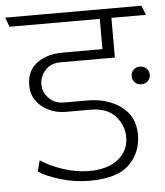

<svg xmlns="http://www.w3.org/2000/svg" viewBox="-62 -726 680 790"><g transform="rotate(-5 278.0 -330.5)"><path d="M523 -358Q507 -358 496.5 -368.5Q486 -379 486 -394Q486 -410 496.5 -420.5Q507 -431 523 -431Q539 -431 550 -420.5Q561 -410 561 -394Q561 -379 550 -368.5Q539 -358 523 -358ZM79 -83Q115 -58 169 -40Q223 -22 276 -21Q355 -21 398.5 -56Q442 -91 442 -147Q442 -195 408 -233.5Q374 -272 305 -272H205Q147 -272 105 -305.5Q63 -339 63 -394Q63 -454 105 -485Q147 -516 211 -516H376V-641H3L-11 -680H551L567 -641H424V-477H198Q159 -477 136 -451Q113 -425 113 -394Q113 -361 137 -336Q161 -311 200 -311H296Q379 -311 435 -269.5Q491 -228 491 -153Q491 -80 441.5 -30.5Q392 19 276 19Q215 19 155.5 1Q96 -17 67 -38Z"/></g></svg>

Font: Palanquin Thin
Style: Regular
Weight: 250
Designer: Pria Ravichandran
Version: Version 1.001